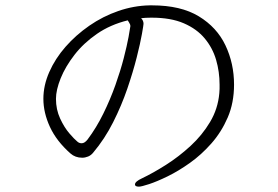

<svg xmlns="http://www.w3.org/2000/svg" viewBox="-20 -692 1040 717"><path d="M543 -626Q533 -626 524 -625.5Q515 -625 507 -624Q516 -615 516 -603Q516 -599 510 -565Q504 -531 490.5 -477.5Q477 -424 455.5 -361Q434 -298 402.5 -235.5Q371 -173 328 -122Q320 -112 309 -107.5Q298 -103 287 -103Q261 -103 243 -119Q191 -165 166.5 -218Q142 -271 142 -323Q142 -373 164 -423Q186 -473 224.5 -517Q263 -561 313.5 -596Q364 -631 422 -651Q480 -671 539 -672H548Q655 -672 722.5 -631Q790 -590 822 -522.5Q854 -455 854 -376Q854 -308 830.5 -253.5Q807 -199 769.5 -156.5Q732 -114 689 -83.5Q646 -53 606 -33.5Q566 -14 537 -4.5Q508 5 499 5Q484 5 484 -3Q484 -14 510 -26Q552 -46 600 -76.5Q648 -107 691.5 -147Q735 -187 764.5 -236.5Q794 -286 799 -344Q800 -352 800 -360Q800 -368 800 -376Q800 -424 787 -468.5Q774 -513 744.5 -548.5Q715 -584 666.5 -605Q618 -626 547 -626ZM457 -616Q392 -600 342 -565.5Q292 -531 258 -487Q224 -443 206.5 -399.5Q189 -356 189 -323Q189 -283 204.5 -249.5Q220 -216 239 -194Q258 -172 268 -164Q275 -157 285 -157Q296 -157 307 -171Q340 -215 366 -268Q392 -321 411 -374.5Q430 -428 442 -474.5Q454 -521 460 -553.5Q466 -586 467 -595Q467 -600 462 -608Q457 -616 457 -616Z"/></svg>

Font: Moon Stars Kai T Light
Style: Regular
Weight: 300
Designer: GuiWonder
Version: Version 1.101